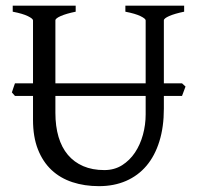

<svg xmlns="http://www.w3.org/2000/svg" viewBox="-20 -635 694 670"><path d="M344.2 -41.5Q378.9 -41.5 405.8 -58.3Q432.6 -75.2 450.9 -102.5Q469.2 -129.9 478.8 -164.8Q488.3 -199.7 488.3 -235.8V-300.3H173.3V-241.2Q173.3 -194.3 184.3 -157.2Q195.3 -120.1 217 -94.5Q238.8 -68.8 270.5 -55.2Q302.2 -41.5 344.2 -41.5ZM622.6 -594.2Q589.4 -587.4 570.6 -579.1Q551.8 -570.8 551.8 -564V-344.2H615.2L627.4 -333L615.2 -300.3H551.8V-255.9Q551.8 -191.9 536.1 -141.6Q520.5 -91.3 491.2 -56.6Q461.9 -22 419.9 -3.7Q377.9 14.6 325.2 14.6Q274.9 14.6 232.7 0.7Q190.4 -13.2 159.9 -41.7Q129.4 -70.3 112.3 -113.8Q95.2 -157.2 95.2 -216.8V-300.3H32.2L21.5 -312.5Q23.9 -319.8 26.6 -328.1Q29.3 -336.4 32.2 -344.2H95.2V-564Q95.2 -569.8 77.4 -578.6Q59.6 -587.4 24.4 -594.2V-615.2H244.1V-594.2Q210.9 -587.4 192.1 -579.1Q173.3 -570.8 173.3 -564V-344.2H488.3V-564Q488.3 -569.8 470.5 -578.6Q452.6 -587.4 417.5 -594.2V-615.2H622.6Z"/></svg>

Font: Gentium Unicode
Style: Regular
Weight: 400
Version: Version 1.009